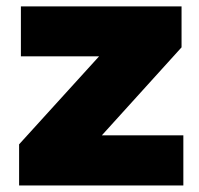

<svg xmlns="http://www.w3.org/2000/svg" viewBox="-20 -568 610 588"><path d="M38.5 0V-126L313 -428V-395.5H44V-548.5H536V-423L262 -120.5V-153.5H541.5V0Z"/></svg>

Font: Encode Sans SemiExpanded ExtraBold
Style: Regular
Weight: 800
Width: 6
Designer: Multiple Designers
Foundry: Impallari Type
Version: Version 3.002